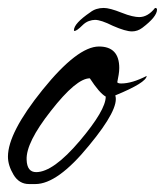

<svg xmlns="http://www.w3.org/2000/svg" viewBox="-30 -461 415 483"><path d="M43 2Q18 2 4 -21.5Q-10 -45 -10 -67Q-10 -127 77 -235Q165 -344 219 -344Q270 -344 270 -290Q270 -282 268.5 -273Q267 -264 265 -254Q267 -251 275 -251Q302 -251 339 -270Q338 -253 260 -221Q271 -188 194 -95Q115 2 59 2ZM61 -28Q104 -28 171 -107Q236 -184 236 -218Q220 -227 196 -264Q162 -264 98 -182Q35 -102 37 -59Q38 -28 61 -28ZM302 -382Q294 -382 282 -385.5Q270 -389 254 -396Q224 -411 209 -411Q202 -411 193.5 -408Q185 -405 177 -397Q163 -383 157 -383Q156 -384 156 -385Q156 -402 197 -430Q211 -441 231 -441Q246 -441 276 -429Q291 -423 302 -420.5Q313 -418 320 -418Q342 -418 360 -441Q365 -441 365 -437Q365 -419 328 -391Q316 -382 302 -382Z"/></svg>

Font: Alex Brush
Style: Regular
Weight: 400
Designer: Robert E. Leuschke
Foundry: Robert E. Leuschke
Version: Version 1.111; ttfautohint (v1.8.4.7-5d5b)